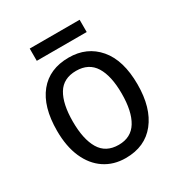

<svg xmlns="http://www.w3.org/2000/svg" viewBox="-162 -888 871 923"><g transform="rotate(-30 273.0 -426.5)"><path d="M497 -362Q497 -232 438 -157.5Q379 -83 272 -83Q205 -83 155 -116.5Q105 -150 77.5 -212.5Q50 -275 50 -362Q50 -495 108.5 -567Q167 -639 274 -639Q375 -639 436 -567.5Q497 -496 497 -362ZM138 -362Q138 -264 170.5 -209.5Q203 -155 274 -155Q343 -155 376 -209Q409 -263 409 -362Q409 -460 376 -513Q343 -566 273 -566Q202 -566 170 -513Q138 -460 138 -362ZM411 -770V-702H134V-770Z"/></g></svg>

Font: Noto Sans Kannada UI SemiCondensed
Style: Regular
Weight: 400
Width: 4
Designer: Jelle Bosma - Monotype Design Team
Foundry: Monotype Imaging Inc.
Version: Version 2.005; ttfautohint (v1.8.4.7-5d5b)